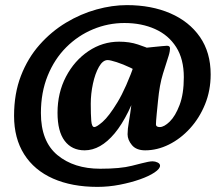

<svg xmlns="http://www.w3.org/2000/svg" viewBox="-20 -716 856 751"><path d="M311 -128Q261 -128 233 -165Q205 -202 205 -275Q205 -353 238 -416Q271 -479 326 -516Q381 -553 446 -553Q487 -553 519.5 -542Q552 -531 570 -523L543 -419Q520 -437 490.5 -451Q461 -465 436 -473Q411 -481 401 -481Q382 -481 367 -454.5Q352 -428 343.5 -388.5Q335 -349 335 -310Q335 -268 337 -243.5Q339 -219 349 -219Q358 -219 382 -240Q406 -261 439.5 -316Q473 -371 509 -473H531L530 -399Q484 -261 428.5 -194.5Q373 -128 311 -128ZM35 -263Q35 -350 61.9 -419.5Q88.8 -489 134.9 -541Q181 -593 238.5 -627.5Q296 -662 357.5 -679Q419 -696 476 -696Q572 -696 646 -664Q720 -632 762 -571.5Q804 -511 804 -425Q804 -362 782 -308Q760 -254 723 -213.5Q686 -173 640.5 -150.5Q595 -128 548 -128Q513 -128 496 -148.5Q479 -169 479 -191Q479 -211 484 -239Q489 -267 495 -314L503 -376L491 -398L511 -525Q521 -526 539.5 -528Q558 -530 578 -532Q598.1 -534 613.5 -535.5Q629 -537 633 -537Q645 -537 645 -527Q645 -523 644 -516Q643 -509 640 -499Q631 -471 617.5 -428Q604 -385 598 -321L593 -271Q590 -240 590 -229.5Q590 -219 605 -219Q622 -219 644 -240.5Q666 -262 682.5 -305.5Q699 -349 699 -414Q699 -485 669.1 -531.8Q639.3 -578.7 586.6 -602.3Q534 -626 466.7 -626Q403 -626 344 -601.5Q285 -577 239 -531Q193 -485 166.5 -419.8Q140 -354.6 140 -274Q140 -163 204.5 -109.5Q269 -56 372 -56Q451 -56 495.5 -67.5Q540 -79 559 -83Q564 -84 568.5 -84.5Q573 -85 577 -85Q587 -85 596.5 -80.4Q606 -75.7 606 -68Q606 -56 584.5 -41.5Q563 -27 527.5 -14.5Q492 -2 448.5 6.5Q405 15 361 15Q261 15 187.5 -17.5Q114 -50 74.5 -112.5Q35 -175 35 -263Z"/></svg>

Font: Alkatra
Style: Regular
Weight: 400
Designer: Suman Bhandary
Version: Version 1.100;gftools[0.9.22]